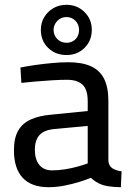

<svg xmlns="http://www.w3.org/2000/svg" viewBox="-20 -769 545 799"><path d="M182 10Q111 10 74.5 -29Q38 -68 38 -144Q38 -194 55.5 -225Q73 -256 108.5 -272Q144 -288 195 -292L345 -307V-348Q345 -397 323 -417Q301 -437 259 -437Q233 -437 198.5 -435Q164 -433 129.5 -430Q95 -427 69 -424L65 -488Q89 -493 123.5 -498Q158 -503 195.5 -506.5Q233 -510 264 -510Q322 -510 359 -493Q396 -476 413.5 -440.5Q431 -405 431 -349V-99Q433 -78 448 -68.5Q463 -59 486 -56L483 10Q469 10 455.5 9Q442 8 430 6Q418 4 408 1Q393 -4 381 -11.5Q369 -19 358 -29Q339 -21 310 -12Q281 -3 248 3.5Q215 10 182 10ZM197 -60Q223 -60 251 -64.5Q279 -69 304 -76Q329 -83 345 -89V-245L206 -232Q163 -228 144 -206.5Q125 -185 125 -146Q125 -106 143.5 -83Q162 -60 197 -60ZM257 -540Q211 -540 180.5 -569.5Q150 -599 150 -645Q150 -674 164 -697.5Q178 -721 202 -735Q226 -749 257 -749Q301 -749 331.5 -719Q362 -689 362 -645Q362 -600 332 -570Q302 -540 257 -540ZM257 -591Q272 -591 284 -598Q296 -605 302.5 -617Q309 -629 309 -645Q309 -667 294 -682.5Q279 -698 257 -698Q242 -698 230 -691Q218 -684 210.5 -671.5Q203 -659 203 -645Q203 -622 218.5 -606.5Q234 -591 257 -591Z"/></svg>

Font: Cairo Play Medium
Style: Regular
Weight: 500
Version: Version 3.119